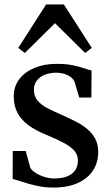

<svg xmlns="http://www.w3.org/2000/svg" viewBox="-20 -835 496 866"><path d="M220.5 11Q182 11 146 3Q110 -5 81.5 -14.5Q53 -24 37 -28L37.5 -154H96L116.5 -79Q122 -67.5 139 -56.2Q156 -45 178.8 -37.5Q201.5 -30 224.5 -30Q260 -30 283.8 -39.8Q307.5 -49.5 319.5 -67.8Q331.5 -86 331.5 -111Q331.5 -137 314.5 -156Q297.5 -175 265.2 -191.8Q233 -208.5 186.5 -228Q140.5 -246.5 108.2 -270.2Q76 -294 59 -325.8Q42 -357.5 42 -400Q42 -445 67.2 -478Q92.5 -511 136.2 -529Q180 -547 235.5 -547Q278.5 -547 308.8 -540.5Q339 -534 359.5 -527Q380 -520 393 -517L392 -395H337.5L316 -466.5Q311.5 -477.5 299.8 -486.8Q288 -496 271 -501.5Q254 -507 232 -507Q205.5 -507 183 -498.2Q160.5 -489.5 146.8 -472.5Q133 -455.5 133 -431Q133 -400 150.2 -380.2Q167.5 -360.5 195.8 -346.2Q224 -332 256 -318Q287.5 -304 317.5 -289Q347.5 -274 371.2 -255Q395 -236 409 -210.2Q423 -184.5 423 -149.5Q423 -102 399.5 -66Q376 -30 330.8 -9.5Q285.5 11 220.5 11ZM92 -596 62.5 -619 188 -815H268L394 -619L364 -596L228 -730.5Z"/></svg>

Font: Merriweather 72pt Medium
Style: Regular
Weight: 500
Version: Version 2.100